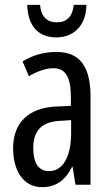

<svg xmlns="http://www.w3.org/2000/svg" viewBox="-20 -761 456 791"><path d="M336 -741H284C279 -692 254 -669 214 -669C173 -669 149 -693 145 -741H92C95 -652 139 -607 212 -607C286 -607 335 -658 336 -741ZM213 -547C162 -547 115 -534 73 -508L99 -447C137 -469 170 -480 200 -480C251 -480 272 -442 272 -360V-325L211 -322C98 -317 34 -256 34 -150C34 -65 71 10 154 10C210 10 249 -18 277 -74H279L291 0H353V-362C353 -480 314 -547 213 -547ZM225 -263 273 -266V-212C273 -114 238 -56 182 -56C141 -56 117 -86 117 -152C117 -222 152 -259 225 -263Z"/></svg>

Font: Noto Sans Sinhala UI ExtraCondensed
Style: Regular
Weight: 400
Width: 2
Designer: Jelle Bosma - Monotype Design Team
Foundry: Monotype Imaging Inc.
Version: Version 2.006